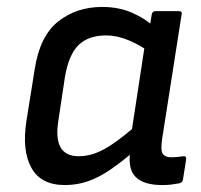

<svg xmlns="http://www.w3.org/2000/svg" viewBox="-20 -521 580 553"><path d="M167 12Q98 12 70.5 -37.5Q43 -87 56 -172L80 -322Q95 -418 148 -459.5Q201 -501 274 -501Q323 -501 361 -484Q399 -467 418 -448L411 -371Q384 -391 350.5 -405Q317 -419 286 -419Q235 -419 206.5 -391.5Q178 -364 167 -299L148 -173Q140 -122 154.5 -96.5Q169 -71 207 -71Q231 -71 255.5 -80Q280 -89 310.5 -110.5Q341 -132 382 -168L369 -88Q331 -55 298 -32.5Q265 -10 233.5 1Q202 12 167 12ZM447 12Q395 12 371.5 -10.5Q348 -33 355 -84L358 -105V-135L398 -397L409 -431L417 -479Q419 -489 428 -489H494Q506 -489 503 -479L447 -121Q442 -87 449 -77.5Q456 -68 473 -68Q483 -68 492 -69Q501 -70 508 -71Q518 -72 516 -61L507 -4Q506 5 496 7Q485 9 474 10.5Q463 12 447 12Z"/></svg>

Font: Sofia Sans Medium
Style: Italic
Weight: 500
Italic angle: -9°
Version: Version 4.101